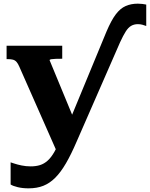

<svg xmlns="http://www.w3.org/2000/svg" viewBox="-20 -790 819 1049"><path d="M399 -103 353 -22 296 51 85 -427Q78 -443 70 -452Q62 -461 50.5 -464Q39 -467 22 -467H16V-540H320V-469H315Q299 -469 284 -468.5Q269 -468 260 -466.5Q251 -465 251 -461ZM562 -618Q588 -679 612.5 -711.5Q637 -744 666.5 -757Q696 -770 733 -770Q745 -770 758 -768.5Q771 -767 779 -765V-648Q769 -652 757.5 -655Q746 -658 733 -658Q713 -658 697 -649Q681 -640 667 -618Q653 -596 636 -559L399 -17Q369 53 340.5 102Q312 151 282 181Q252 211 217 225Q182 239 136 239Q103 239 76.5 232.5Q50 226 38 218V97Q42 98 58 103.5Q74 109 98 114Q122 119 148 119Q176 119 198.5 112Q221 105 240.5 87.5Q260 70 277.5 39Q295 8 312 -39L340 -81Z"/></svg>

Font: Roboto Serif
Style: Bold
Weight: 700
Designer: Greg Gazdowicz
Foundry: Commercial Type
Version: Version 1.008